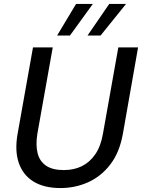

<svg xmlns="http://www.w3.org/2000/svg" viewBox="-20 -940 719 972"><path d="M286 12Q203 12 149.5 -21Q96 -54 75 -115.5Q54 -177 69 -262L147 -700H247L169 -262Q160 -205 170.5 -164Q181 -123 213.5 -101Q246 -79 303 -79Q354 -79 394 -98.5Q434 -118 462 -158.5Q490 -199 501 -262L579 -700H679L602 -262Q585 -168 538.5 -107.5Q492 -47 426.5 -17.5Q361 12 286 12ZM423 -760 533 -920H618L489 -760ZM269 -760 365 -920H450L334 -760Z"/></svg>

Font: DM Sans 24pt Medium
Style: Italic
Weight: 500
Italic angle: -10°
Designer: Colophon Foundry, Jonny Pinhorn
Foundry: Colophon Foundry
Version: Version 4.004;gftools[0.9.30]